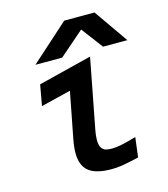

<svg xmlns="http://www.w3.org/2000/svg" viewBox="-114 -848 827 946"><g transform="rotate(-15 300.0 -375.0)"><path d="M186.5 -115Q186.5 -145.5 195 -188L239.5 -418L87 -380.5L106 -486.5L379 -555L310.5 -199Q305 -171.5 305 -149.5Q305 -122.5 313.8 -109.2Q322.5 -96 335.5 -92.5Q348.5 -89 367.5 -89Q407.5 -89 491.5 -114.5L479 -13.5L457 -8.5Q416 0.5 391 4.5Q366 8.5 338 8.5Q260 8.5 223.2 -20.5Q186.5 -49.5 186.5 -115ZM302 -759H456.5L577.5 -585.5H453.5L371 -695L245 -585.5H108.5Z"/></g></svg>

Font: JuliaMono SemiBold
Style: Italic
Weight: 600
Italic angle: -9°
Monospace: yes
Designer: cormullion
Foundry: corm
Version: Version 0.056; ttfautohint (v1.8.4)